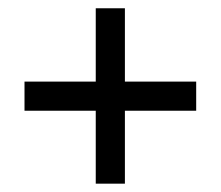

<svg xmlns="http://www.w3.org/2000/svg" viewBox="-20 -562 533 463"><path d="M39.1 -294.9Q82 -294.9 210.9 -294.9Q210.9 -251 210.9 -119.1Q228.5 -119.1 281.2 -119.1Q281.2 -163.1 281.2 -294.9Q324.2 -294.9 453.1 -294.9Q453.1 -312.5 453.1 -365.2Q410.2 -365.2 281.2 -365.2Q281.2 -409.2 281.2 -542Q263.7 -542 210.9 -542Q210.9 -498 210.9 -365.2Q168 -365.2 39.1 -365.2Q39.1 -347.7 39.1 -294.9Z"/></svg>

Font: Aptus Gothic JP
Style: Medium
Weight: 400
Designer: Fuminori Ogawa / Motoya
Version: Version 1